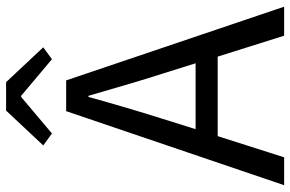

<svg xmlns="http://www.w3.org/2000/svg" viewBox="-185 -791 976 646"><g transform="rotate(-90 303.0 -468.0)"><path d="M299.8 -884.8 176.8 -781.2 136.7 -810.5 253.9 -935.5H349.6L466.8 -810.5L426.8 -781.2L303.7 -884.8ZM191.4 -297.9H413.1L377.9 -410.2Q354.5 -481.4 303.7 -658.2H299.8Q265.6 -534.2 226.6 -410.2ZM505.9 0 435.5 -223.6H168L96.7 0H2.9L252 -733.4H355.5L603.5 0Z"/></g></svg>

Font: Taipei Sans TC Beta
Style: Regular
Weight: 400
Designer: JT Foundry
Foundry: JT Foundry
Version: Version 1.000